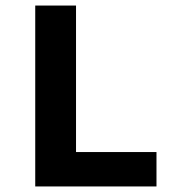

<svg xmlns="http://www.w3.org/2000/svg" viewBox="-20 -672 640 692"><path d="M107 0V-652H254V-124H544V0Z"/></svg>

Font: Source Code Pro
Style: Bold
Weight: 700
Monospace: yes
Designer: Paul D. Hunt, Teo Tuominen
Foundry: Adobe Systems Incorporated
Version: Version 2.030;PS 1.000;hotconv 16.6.51;makeotf.lib2.5.65220